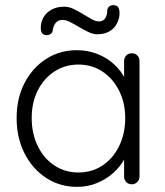

<svg xmlns="http://www.w3.org/2000/svg" viewBox="-20 -718 642 748"><path d="M493.5 -510.5Q506.8 -510.5 515.1 -501.8Q523.5 -493 523.5 -480.2V-30.2Q523.5 -17.8 514.8 -8.9Q506 0 493.5 0Q480.2 0 471.9 -8.9Q463.5 -17.8 463.5 -30.2V-149L481 -156.5Q481 -129.2 465.5 -99.9Q450 -70.5 423 -45.8Q396 -21 359.4 -5.5Q322.8 10 280.2 10Q212.8 10 159.4 -25.1Q106 -60.2 75.4 -120.9Q44.8 -181.5 44.8 -258Q44.8 -335.5 75.8 -395Q106.8 -454.5 159.9 -488.5Q213 -522.5 279.2 -522.5Q322.2 -522.5 359.8 -507.6Q397.2 -492.8 425.2 -466.8Q453.2 -440.8 468.9 -407.5Q484.5 -374.2 484.5 -337.8L463.5 -353.2V-480.2Q463.5 -492.8 471.9 -501.6Q480.2 -510.5 493.5 -510.5ZM285.5 -46Q338.5 -46 379.8 -73.6Q421 -101.2 444.4 -149.4Q467.8 -197.5 467.8 -258Q467.8 -316.5 444.4 -363.9Q421 -411.2 379.8 -438.9Q338.5 -466.5 285.5 -466.5Q233.5 -466.5 192.2 -439.6Q151 -412.8 127.2 -365.8Q103.5 -318.8 103.5 -258Q103.5 -197.5 126.9 -149.4Q150.2 -101.2 191.5 -73.6Q232.8 -46 285.5 -46ZM162.8 -581Q146.8 -581 141.9 -592.2Q137 -603.5 140 -624.2Q146.8 -657 171.5 -674.5Q196.2 -692 230 -692Q248.5 -692 266.9 -683.1Q285.2 -674.2 303.1 -663.2Q321 -652.2 336.9 -643.4Q352.8 -634.5 365.8 -634.5Q379.8 -634.5 388 -644.5Q396.2 -654.5 397.8 -672Q396.8 -683.8 403.5 -690.8Q410.2 -697.8 420.8 -697.8Q437.8 -697.8 442.5 -686.2Q447.2 -674.8 445 -655.8Q441.2 -633.5 429.9 -617.4Q418.5 -601.2 400.6 -592.9Q382.8 -584.5 358.8 -584.5Q343 -584.5 324.9 -593Q306.8 -601.5 288.4 -612.5Q270 -623.5 253.5 -632Q237 -640.5 223.8 -640.5Q210 -640.5 200.1 -632Q190.2 -623.5 185.8 -603.8Q186 -593 178.9 -587Q171.8 -581 162.8 -581Z"/></svg>

Font: Quicksand Variable Light
Style: Regular
Weight: 300
Designer: Andrew Paglinawan
Foundry: Andrew Paglinawan
Version: Version 3.004